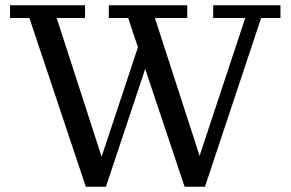

<svg xmlns="http://www.w3.org/2000/svg" viewBox="-20 -702 1097 725"><path d="M677 3 464 -634H391V-682H687V-634H565L752 -57H715L906 -634H785V-682H1039V-634H966L754 3ZM304 3 91 -634H18V-682H301V-634H194L381 -57H346L508 -545L536 -465L380 3Z"/></svg>

Font: Montagu Slab
Style: Bold
Weight: 700
Designer: Florian Karsten
Foundry: Florian Karsten
Version: Version 1.000